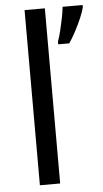

<svg xmlns="http://www.w3.org/2000/svg" viewBox="-54 -795 445 830"><g transform="rotate(-5 168.5 -380.0)"><path d="M173 0H85V-760H173ZM337 -751Q333 -733 321.5 -706Q310 -679 295 -650.5Q280 -622 265 -600H217V-612Q224 -631 230.5 -657.5Q237 -684 242.5 -711.5Q248 -739 250 -760H337Z"/></g></svg>

Font: Noto Sans Sharada
Style: Regular
Weight: 400
Designer: Monotype Design Team
Foundry: Monotype Imaging Inc.
Version: Version 2.006; ttfautohint (v1.8.4.7-5d5b)